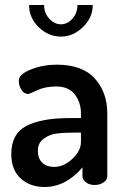

<svg xmlns="http://www.w3.org/2000/svg" viewBox="-20 -738 500 766"><path d="M25 -124Q25 -204 85 -235.5Q145 -267 259 -267H303V-285Q303 -329 278.5 -361Q254 -393 204 -393Q161 -393 128.5 -378Q96 -363 93 -363Q76 -363 65.5 -379.5Q55 -396 55 -416Q55 -442 103.5 -461Q152 -480 206 -480Q309 -480 358.5 -424.5Q408 -369 408 -286V-35Q408 -21 393.5 -10.5Q379 0 357 0Q337 0 323 -10.5Q309 -21 309 -35V-70Q242 8 158 8Q100 8 62.5 -26Q25 -60 25 -124ZM96 -718H156Q156 -686 176.5 -663.5Q197 -641 223 -641Q249 -641 269 -663.5Q289 -686 289 -718H350Q350 -668 311 -630Q272 -592 223 -592Q173 -592 134.5 -629.5Q96 -667 96 -718ZM131 -137Q131 -105 149 -88.5Q167 -72 196 -72Q234 -72 268.5 -104Q303 -136 303 -172V-209H278Q233 -209 204.5 -205Q176 -201 153.5 -184Q131 -167 131 -137Z"/></svg>

Font: TerminalDosisSemiBold
Style: Bold
Weight: 600
Designer: EdgarTolentino, PabloImpallari, IginoMarini
Foundry: EdgarTolentino, PabloImpallari, IginoMarini
Version: Version 1.006